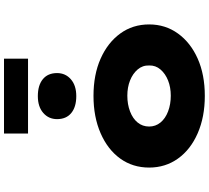

<svg xmlns="http://www.w3.org/2000/svg" viewBox="-62 -971 1043 959"><g transform="rotate(-90 459.5 -491.5)"><path d="M460 10Q355 10 273.5 -25.5Q192 -61 147 -124Q102 -187 102 -268Q102 -350 147 -412.5Q192 -475 273.5 -510.5Q355 -546 460 -546Q566 -546 646 -510.5Q726 -475 771.5 -412.5Q817 -350 817 -268Q817 -187 771.5 -124Q726 -61 646 -25.5Q566 10 460 10ZM461 -160Q503 -160 537 -173.5Q571 -187 592 -211.5Q613 -236 612 -268Q613 -301 592 -325.5Q571 -350 537 -363.5Q503 -377 461 -377Q418 -377 382.5 -363.5Q347 -350 327 -325.5Q307 -301 307 -268Q307 -236 327 -211.5Q347 -187 382.5 -173.5Q418 -160 461 -160ZM459 -632Q405 -632 374.5 -657Q344 -682 344 -728Q344 -770 375 -797Q406 -824 459 -824Q513 -824 543.5 -799Q574 -774 574 -728Q574 -686 543 -659Q512 -632 459 -632ZM272 -873V-993H646V-873Z"/></g></svg>

Font: Lexend Peta Black
Style: Regular
Weight: 900
Version: Version 1.007